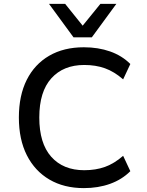

<svg xmlns="http://www.w3.org/2000/svg" viewBox="-20 -957 754 987"><path d="M411 10Q309 10 234 -34Q159 -78 118 -159Q77 -240 77 -353Q77 -466 117.5 -546.5Q158 -627 233 -670.5Q308 -714 411 -714Q485 -714 546 -692.5Q607 -671 650 -628L613 -549Q567 -589 519.5 -606Q472 -623 413 -623Q306 -623 244 -554.5Q182 -486 182 -353Q182 -220 243.5 -151Q305 -82 413 -82Q472 -82 519.5 -99Q567 -116 613 -156L650 -77Q607 -34 546 -12Q485 10 411 10ZM358 -765 232 -937H315L405 -825L496 -937H578L452 -765Z"/></svg>

Font: Nunito Sans 7pt Medium
Style: Regular
Weight: 500
Designer: Vernon Adams
Foundry: Vernon Adams
Version: Version 3.101;gftools[0.9.27]